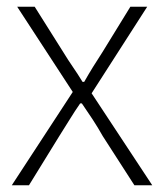

<svg xmlns="http://www.w3.org/2000/svg" viewBox="-20 -550 487 570"><path d="M15 0 196 -277 31 -530H83L168 -395Q182 -372 196.5 -351Q211 -330 225 -307H230Q243 -330 256 -351Q269 -372 284 -395L367 -530H417L252 -273L432 0H379L285 -146Q271 -171 255 -195.5Q239 -220 223 -243H218Q202 -220 187 -195.5Q172 -171 156 -146L66 0Z"/></svg>

Font: Noto Sans HK Thin ExtraLight
Style: Regular
Weight: 250
Version: Version 2.004-H2;hotconv 1.0.118;makeotfexe 2.5.65603